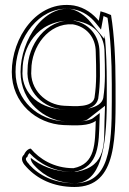

<svg xmlns="http://www.w3.org/2000/svg" viewBox="-20 -509 515 766"><path d="M27 -222C27 -98 125 -15 234 -10C285 -8 335 -6 362 -27C359 65 361 145 273 162C195 162 137 125 103 84C97 83 83 91 76 108C57 125 75 147 86 158C128 204 192 237 277 237C452 237 441 33 441 -173C441 -272 436 -370 423 -449C407 -456 393 -461 381 -464L374 -426C352 -453 319 -479 275 -487C126 -510 27 -357 27 -222ZM42 -222C42 -236 43 -250 45 -264C63 -382 152 -491 273 -472C312 -465 342 -442 362 -417L383 -391L393 -445C398 -443 404 -440 409 -438C421 -361 426 -268 426 -173V-105C426 80 416 222 277 222C196 222 136 191 97 148V147C84 134 80 125 86 119L89 117L90 114C92 108 95 104 98 102C136 143 195 177 273 177H274H276C377 157 374 61 377 -27L378 -58L353 -39C333 -23 287 -23 235 -25C133 -30 42 -107 42 -222ZM62 -222C62 -98 164 -29 237 -25C292 -23 316 -23 331 -34L399 -87L397 -27C394 60 408 153 287 176L281 177H273C194 177 139 150 103 121C101 131 110 144 118 152C159 197 216 222 277 222C380 222 406 86 406 -105V-173C406 -240 404 -306 398 -367L396 -354L341 -421C320 -447 289 -468 262 -473C222 -479 170 -461 125 -405C86 -355 62 -286 62 -222ZM70 -230C70 -315 123 -427 262 -427H275H279L283 -426C364 -413 397 -361 397 -301C399 -229 401 -179 392 -118C382 -73 301 -69 255 -71C247 -71 240 -72 234 -72C120 -77 63 -153 70 -230ZM90 -231C83 -144 154 -75 236 -72C273 -70 359 -59 372 -116V-117C381 -179 379 -230 377 -301C377 -368 333 -417 272 -427H271C163 -434 90 -329 90 -231ZM105 -230C105 -323 174 -418 270 -412C324 -403 362 -361 362 -301C364 -229 366 -179 357 -119C348 -79 281 -85 237 -87C162 -90 98 -153 105 -230Z"/></svg>

Font: Snowfall
Style: Eco
Weight: 400
Designer: Jasper
Foundry: Cannot Into Space Fonts
Version: Version 0.9